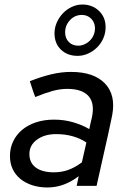

<svg xmlns="http://www.w3.org/2000/svg" viewBox="-20 -822 565 849"><path d="M24 0ZM190 7Q153 7 122.5 -3Q92 -13 70 -31Q48 -49 36 -74.5Q24 -100 24 -132Q24 -167 38 -196.5Q52 -226 77.5 -247.5Q103 -269 139 -281Q175 -293 219 -293Q263 -293 303 -281.5Q343 -270 375 -251Q377 -264 380 -276Q383 -288 386 -301Q400 -364 372 -396.5Q344 -429 277 -429Q246 -429 213 -420Q180 -411 136 -393Q129 -410 123.5 -427.5Q118 -445 112 -463Q163 -483 207 -493.5Q251 -504 294 -504Q395 -504 444 -453Q493 -402 476 -312Q460 -234 442 -156Q424 -78 407 0H319Q321 -11 323.5 -21.5Q326 -32 328 -43Q263 7 190 7ZM110 -141Q110 -102 138.5 -81Q167 -60 218 -60Q252 -60 281.5 -70.5Q311 -81 342 -104L362 -192Q306 -229 228 -229Q177 -229 143.5 -204.5Q110 -180 110 -141ZM323 -575Q278 -575 249.5 -602.5Q221 -630 221 -675Q221 -699 231 -722Q241 -745 258 -763Q275 -781 297.5 -791.5Q320 -802 344 -802Q388 -802 417.5 -774Q447 -746 447 -702Q447 -676 437 -653Q427 -630 410 -613Q393 -596 370.5 -585.5Q348 -575 323 -575ZM326 -620Q340 -620 353.5 -626Q367 -632 377.5 -642.5Q388 -653 394 -667Q400 -681 400 -697Q400 -722 383.5 -739Q367 -756 342 -756Q311 -756 289.5 -733Q268 -710 268 -679Q268 -653 284 -636.5Q300 -620 326 -620Z"/></svg>

Font: Rosa Sans
Style: Italic
Weight: 400
Italic angle: -12°
Designer: Pentagram / MCKL
Foundry: Pentagram / MCKL
Version: Version 1.005;September 16, 2019;FontCreator 11.5.0.2425 64-